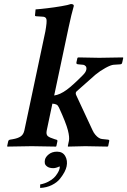

<svg xmlns="http://www.w3.org/2000/svg" viewBox="-20 -718 625 943"><path d="M260.3 26.9Q288.1 26.9 300.5 48.8Q313 70.8 307.1 99.1Q304.7 111.3 296.9 126.5Q289.1 141.6 274.7 159.9Q260.3 178.2 234.6 190.9Q209 203.6 177.2 205.1V188Q199.7 183.6 217.3 174.3Q234.9 165 244.6 155.5Q254.4 146 261.2 134.8Q268.1 123.5 270 118.2Q272 112.8 272.9 108.9Q273.9 105 272.9 99.1Q254.4 107.9 242.2 107.9Q223.1 107.9 212.6 100.6Q202.1 93.3 200.4 85Q198.7 76.7 200.7 66.9Q203.6 52.7 219.7 39.8Q235.8 26.9 260.3 26.9ZM99.6 -77.1 202.6 -563Q211.4 -611.8 208 -624Q204.6 -636.2 188 -636.2L156.7 -638.2Q151.4 -638.7 151.9 -643.1L154.8 -671.9Q176.8 -673.3 211.4 -677.5Q246.1 -681.6 281 -687.5Q315.9 -693.4 328.1 -698.2Q335.4 -698.2 339.4 -695.6Q343.3 -692.9 342.3 -688Q330.6 -647.9 316.9 -583L246.1 -249Q274.9 -252.9 308.1 -277.3Q337.4 -298.8 387.2 -349.1Q401.4 -363.3 403.8 -375.2Q406.2 -387.2 400.6 -393.3Q395 -399.4 387.2 -399.9L366.2 -401.9Q358.4 -402.3 356.4 -404.8Q354.5 -407.2 355.5 -412.1L360.4 -434.1L365.7 -436Q432.1 -434.1 467.3 -434.1L582.5 -436L585.4 -434.1L580.6 -412.1Q579.1 -406.2 577.1 -404.3Q575.2 -402.3 568.4 -401.9L538.1 -399.9Q524.4 -398.9 497.8 -384.3Q471.2 -369.6 448.7 -351.1L356 -269Q348.6 -261.7 355 -249L434.6 -78.1Q439.9 -65.9 448.5 -55.9Q457 -45.9 465.6 -40.8Q474.1 -35.6 481.4 -35.2L509.8 -32.2Q513.7 -31.7 515.4 -30.3Q517.1 -28.8 516.6 -25.9L511.2 0L507.8 2Q438 0 398.9 0L314.5 2L313 0L318.4 -25.9Q322.3 -43.5 313.5 -78.1Q304.2 -114.7 269.5 -189.9Q264.6 -200.7 257.6 -204.3Q250.5 -208 237.3 -209L209.5 -77.1Q205.6 -57.6 214.4 -49.8Q223.1 -42 249 -34.2L255.9 -32.2Q263.7 -30.8 261.7 -22.9L256.8 0L254.4 2Q174.8 0 136.2 0L16.6 2L15.1 0L20 -22.9Q21.5 -30.8 29.8 -32.2L42 -34.2Q67.9 -38.6 81.5 -47.9Q95.2 -57.1 99.6 -77.1Z"/></svg>

Font: Linux Libertine Slanted
Style: Semibold Slanted
Weight: 600
Designer: Philipp H. Poll
Foundry: Philipp H. Poll
Version: Version 5.1.1